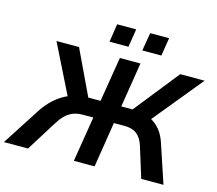

<svg xmlns="http://www.w3.org/2000/svg" viewBox="-149 -1062 1373 1217"><g transform="rotate(15 538.0 -453.5)"><path d="M-26 0 136 -251Q166 -296 201.5 -328Q237 -360 276.5 -379.5Q316 -399 361 -405L298 -367L130 -705H278L426 -393L408 -411H498L546 -705H681L634 -411H724L694 -393L942 -705H1102L825 -367L768 -405Q810 -399 843 -379Q876 -359 899.5 -327.5Q923 -296 937 -252L1021 0H875L812 -203Q796 -252 766 -274.5Q736 -297 685 -297H616L569 0H433L481 -297H412Q362 -297 326 -275Q290 -253 259 -203L132 0ZM671 -788 691 -907H815L796 -788ZM456 -788 474 -907H599L580 -788Z"/></g></svg>

Font: Nunito Sans 7pt
Style: Bold Italic
Weight: 700
Italic angle: -9°
Version: Version 3.101;gftools[0.9.27]